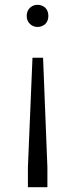

<svg xmlns="http://www.w3.org/2000/svg" viewBox="-20 -528 316 798"><path d="M105 -496Q118 -508 136 -508Q154 -508 168 -496Q181 -483 181 -462Q181 -441 168 -428Q154 -416 136 -416Q118 -416 105 -428Q91 -441 91 -462Q91 -483 105 -496ZM96 250V167L115 -288H159L177 167V250Z"/></svg>

Font: Arsenal
Style: Regular
Weight: 400
Designer: Andrij Shevchenko
Foundry: Stairsfor.com
Version: Version 1.000